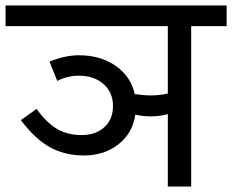

<svg xmlns="http://www.w3.org/2000/svg" viewBox="-50 -678 844 698"><path d="M645 -583V0H560.1V-263.2Q533.2 -255.4 500 -254.9Q469.2 -254.9 441.9 -261.2Q432.1 -193.4 380.1 -153.1Q328.1 -112.8 255.9 -112.8Q187 -112.8 133.1 -141.8Q79.1 -170.9 25.9 -241.2L83 -282.2Q120.1 -230.5 158.4 -208.7Q196.8 -187 246.1 -187Q297.9 -187 329.3 -215.6Q360.8 -244.1 360.8 -293Q360.8 -341.8 326.4 -372.3Q292 -402.8 236.8 -402.8Q194.8 -402.8 158.2 -383.8L129.9 -454.1Q187 -477.1 236.8 -477.1Q315.9 -477.1 370.8 -438.5Q425.8 -399.9 439.9 -335.9Q472.2 -331.1 499 -331.1Q526.9 -331.1 560.1 -337.9V-583H-29.8V-658.2H773.9V-583Z"/></svg>

Font: Sarala
Style: Regular
Weight: 400
Designer: Andres Torresi
Foundry: Huerta Tipografica
Version: Version 1.004;PS 001.003;hotconv 1.0.70;makeotf.lib2.5.58329